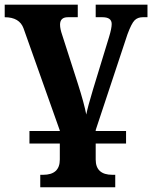

<svg xmlns="http://www.w3.org/2000/svg" viewBox="-20 -556 646 815"><path d="M163.1 186Q233.9 186 233.9 121.1V53.2H105V0H233.9V-2L80.1 -435.1Q63 -482.9 0 -482.9V-536.1H310.1V-482.9H268.1Q234.9 -482.9 234.9 -451.2Q234.9 -433.6 244.1 -407.2L311 -199.2Q336.9 -118.2 346.2 -69.8Q352.5 -102.5 375 -176.8L442.9 -398.9Q454.1 -435.5 454.1 -454.1Q454.1 -482.9 415 -482.9H386.2V-536.1H606V-482.9H585.9Q564.5 -482.9 551.3 -469.7Q538.1 -456.5 521 -410.2L386.2 -3.9V0H515.1V53.2H386.2V121.1Q386.2 186 457 186H469.2V238.8H150.9V186Z"/></svg>

Font: Droids
Style: b
Weight: 700
Foundry: Ascender Corporation
Version: Version 1.00 build 113